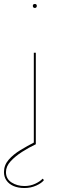

<svg xmlns="http://www.w3.org/2000/svg" viewBox="-80 -725 290 965"><path d="M85 -695Q85 -691 87.5 -688Q90 -685 95 -685Q100 -685 102.5 -688Q105 -691 105 -695Q105 -700 102.5 -702.5Q100 -705 95 -705Q90 -705 87.5 -702.5Q85 -700 85 -695ZM90 -460V0H100V-460ZM134 173Q123 186 98 198Q73 210 43 210Q6 210 -22 192Q-50 174 -50 140Q-50 111 -26.5 85.5Q-3 60 31.5 38Q66 16 100 0L93 -10Q58 8 22.5 29.5Q-13 51 -36.5 78Q-60 105 -60 140Q-60 164 -47.5 182Q-35 200 -12 210Q11 220 43 220Q75 220 102.5 207.5Q130 195 141 180Z"/></svg>

Font: Jost Thin
Style: Regular
Weight: 250
Version: Version 3.710